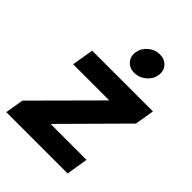

<svg xmlns="http://www.w3.org/2000/svg" viewBox="-213 -845 950 950"><g transform="rotate(45 261.5 -370.0)"><path d="M4.4 0 20.5 -96.7 322.3 -399.9 322.8 -401.4H70.8L89.8 -515.6H515.1L498 -413.6L202.1 -115.2L201.7 -113.8H452.1L433.6 0ZM314.5 -585Q281.2 -585 261.7 -607.4Q242.2 -629.9 247.6 -662.1Q252.9 -694.8 279.8 -717.3Q306.6 -739.7 340.3 -739.7Q374 -739.7 393.6 -717.3Q413.1 -694.8 407.7 -662.1Q402.3 -629.9 375.2 -607.4Q348.1 -585 314.5 -585Z"/></g></svg>

Font: Inter Display
Style: Bold Italic
Weight: 700
Italic angle: -9.39999°
Designer: Rasmus Andersson
Foundry: rsms
Version: Version 4.000;git-a52131595